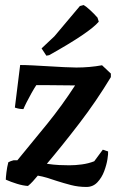

<svg xmlns="http://www.w3.org/2000/svg" viewBox="-20 -730 473 762"><path d="M323 12Q291 12 262 4.5Q233 -3 205 -12Q185 -19 166.5 -24.5Q148 -30 130 -33Q121 -22 110.5 -10.5Q100 1 91 8Q72 7 47.5 -0.5Q23 -8 3 -17Q3 -25 5.5 -46Q8 -67 13 -86Q22 -91 34 -94H49Q112 -170 169 -240.5Q226 -311 278 -391Q220 -392 176.5 -392Q133 -392 124 -392Q116 -380 105 -360.5Q94 -341 85 -323Q76 -305 73 -297Q56 -297 39 -303L60 -472Q80 -472 110 -470.5Q140 -469 173 -467Q206 -465 235.5 -463.5Q265 -462 283 -462Q336 -462 385 -471L420 -438V-424Q362 -328 294.5 -240Q227 -152 166 -80Q193 -76 214.5 -75Q236 -74 255 -74Q279 -74 305 -77.5Q331 -81 354 -90Q362 -101 371 -113Q380 -125 388 -136L409 -129Q410 -121 406.5 -98.5Q403 -76 393.5 -50.5Q384 -25 366.5 -6.5Q349 12 323 12ZM164 -509 145 -538 196 -586 297 -706 312 -710Q320 -706 336.5 -691Q353 -676 367 -660L372 -644Q336 -601 175 -511Z"/></svg>

Font: Labrada
Style: Bold Italic
Weight: 700
Italic angle: -7°
Designer: Mercedes Jáuregui
Foundry: Omnibus-Type Team
Version: Version 1.000; ttfautohint (v1.8.4.7-5d5b)